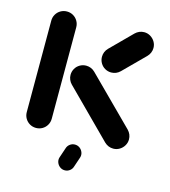

<svg xmlns="http://www.w3.org/2000/svg" viewBox="-101 -600 730 826"><g transform="rotate(15 263.5 -187.5)"><path d="M96.3 0Q81.1 0 68.3 -7.4Q55.6 -14.8 48.1 -27.6Q40.7 -40.4 40.7 -55.6V-463Q40.7 -478.1 48.1 -490.9Q55.6 -503.7 68.3 -511.1Q81.1 -518.5 96.3 -518.5Q111.5 -518.5 124.3 -511.1Q137 -503.7 144.4 -490.9Q151.9 -478.1 151.9 -463V-55.6Q151.9 -40.4 144.4 -27.6Q137 -14.8 124.3 -7.4Q111.5 0 96.3 0ZM495.9 -55.6Q495.9 -40.7 488.3 -28Q480.7 -15.2 468 -7.6Q455.2 0 440.4 0Q417.8 0 400.7 -16.3L197.4 -220Q189.6 -227.8 185.4 -238Q181.1 -248.1 181.1 -259.3Q181.1 -274.4 188.5 -287.2Q195.9 -300 208.7 -307.4Q221.5 -314.8 236.7 -314.8Q247.8 -314.8 258 -310.6Q268.1 -306.3 275.9 -298.5L479.6 -95.2Q495.9 -78.1 495.9 -55.6ZM440.4 -518.5Q455.2 -518.5 468 -510.9Q480.7 -503.3 488.3 -490.6Q495.9 -477.8 495.9 -463Q495.9 -451.5 491.5 -441.3Q487 -431.1 479.3 -423.3L386.3 -330.4Q378.5 -322.6 368.3 -318.3Q358.1 -314.1 347 -314.1Q331.9 -314.1 319.1 -321.5Q306.3 -328.9 298.9 -341.7Q291.5 -354.4 291.5 -369.6Q291.5 -380.7 295.7 -390.9Q300 -401.1 307.8 -408.9L400.7 -501.9Q408.5 -509.6 418.7 -514.1Q428.9 -518.5 440.4 -518.5ZM227.4 95.9 242.2 51.9Q245.6 40.4 255.4 33Q265.2 25.6 277.4 25.6Q289.6 25.6 299.1 32.6Q308.5 39.6 312.6 50.9Q316.7 62.2 313 73.7L298.1 117.8Q294.8 129.3 285 136.7Q275.2 144.1 263 144.1Q250.7 144.1 241.3 137Q231.9 130 227.8 118.7Q223.7 107.4 227.4 95.9Z"/></g></svg>

Font: 26F Galaxy Sans
Style: Regular
Weight: 400
Designer: C₂₉H₂₅N₃O₅
Version: Version 1.100;FEAKit 1.0